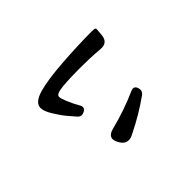

<svg xmlns="http://www.w3.org/2000/svg" viewBox="-89 -877 1178 1178"><g transform="rotate(45 500.0 -288.0)"><path d="M311 5Q266 5 243 -72Q232 -110 224 -165Q216 -220 211 -292Q206 -364 203.5 -428.5Q201 -493 201 -551L202 -567Q202 -583 217 -581L262 -577Q321 -571 316 -511Q312 -466 310.5 -421.5Q309 -377 309 -334Q309 -247 315 -185Q321 -124 343 -124Q359 -124 392 -138Q414 -147 434 -157Q454 -167 473 -178Q500 -193 515 -166Q531 -138 508 -117Q498 -109 487.5 -99.5Q477 -90 465 -80Q445 -63 424 -48.5Q403 -34 382 -21Q339 5 311 5ZM716 -218Q683 -350 631 -465Q619 -495 648 -505Q678 -516 697 -490Q764 -397 824 -276Q855 -215 793 -183Q734 -151 716 -218Z"/></g></svg>

Font: MaokenZhuyuanTi
Style: Regular
Weight: 400
Designer: Fontworks Inc & LongZhuTi team: ZERO子、时光羊、荆南、频凡、刘鹏、Little White Dog、帆影Magmeta、奈白不弍、白日月球、ChaoTawei、雨三（排名不分先后）
Version: Version 1.000; 20230222